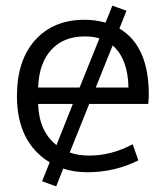

<svg xmlns="http://www.w3.org/2000/svg" viewBox="-20 -600 592 680"><path d="M332 -464Q310 -471 280 -471Q205 -471 161.5 -423.5Q118 -376 115 -290H262ZM379 -439 319 -290H435Q433 -392 379 -439ZM238 -232H115Q118 -135 180 -86ZM296 -232 227 -60Q256 -49 297 -49Q374 -49 450 -89L470 -32Q386 10 290 10Q242 10 204 -3L179 60L129 42L156 -25Q40 -96 40 -260Q40 -386 104.5 -458Q169 -530 280 -530Q316 -530 354 -520L378 -580L428 -562L403 -499Q507 -437 507 -265Q507 -252 505 -232Z"/></svg>

Font: Mplus 1p
Style: Regular
Weight: 400
Version: Version 1.061